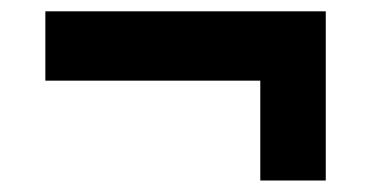

<svg xmlns="http://www.w3.org/2000/svg" viewBox="-20 -420 652 334"><path d="M546.7 -400.3V-106H432.8V-279.7H58.9V-400.3Z"/></svg>

Font: Raleway Thin
Style: Regular
Weight: 100
Designer: Matt McInerney, Pablo Impallari, Rodrigo Fuenzalida
Foundry: Matt McInerney, Pablo Impallari, Rodrigo Fuenzalida
Version: Version 4.026